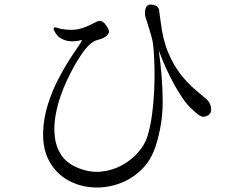

<svg xmlns="http://www.w3.org/2000/svg" viewBox="-20 -802 1040 855"><path d="M219 -677Q221 -683 236.5 -677.5Q252 -672 276 -670Q299 -668 318.5 -670.5Q338 -673 359.5 -681.5Q381 -690 412 -706Q425 -712 435.5 -706Q446 -700 453.5 -688Q461 -676 464 -668Q469 -656 456 -643.5Q443 -631 414 -624Q382 -616 347 -566Q312 -516 279 -446Q263 -413 248.5 -370.5Q234 -328 226.5 -282.5Q219 -237 224 -193Q229 -149 251.5 -113.5Q274 -78 321 -57Q375 -33 427 -37.5Q479 -42 522 -65.5Q565 -89 595 -123.5Q625 -158 636 -193Q650 -238 657 -291Q664 -344 666.5 -397Q669 -450 668 -496Q667 -542 664.5 -574Q662 -606 660 -616Q657 -631 649.5 -656.5Q642 -682 634.5 -705Q627 -728 626 -734Q625 -740 626 -752.5Q627 -765 634 -774.5Q641 -784 658 -781Q685 -778 688.5 -756.5Q692 -735 696 -701Q706 -621 730.5 -564.5Q755 -508 786 -469Q817 -430 848 -404Q879 -378 902 -358Q911 -350 916.5 -335Q922 -320 919.5 -306Q917 -292 902 -286Q887 -279 875 -284.5Q863 -290 853.5 -299Q844 -308 838 -313Q813 -335 792 -366.5Q771 -398 755 -427Q735 -464 718 -501.5Q701 -539 687 -578Q704 -456 704.5 -353.5Q705 -251 674 -154Q653 -87 607.5 -44Q562 -1 504 18Q446 37 387 32Q328 27 278.5 -2Q229 -31 199.5 -84Q170 -137 172 -214Q174 -277 193.5 -338Q213 -399 240.5 -451.5Q268 -504 294 -543.5Q320 -583 334.5 -604.5Q349 -626 343 -624Q321 -617 296 -618Q271 -619 248 -633Q235 -642 226 -657Q217 -672 219 -677Z"/></svg>

Font: Shippori Mincho TTF
Style: Regular
Weight: 400
Version: Version 2.100